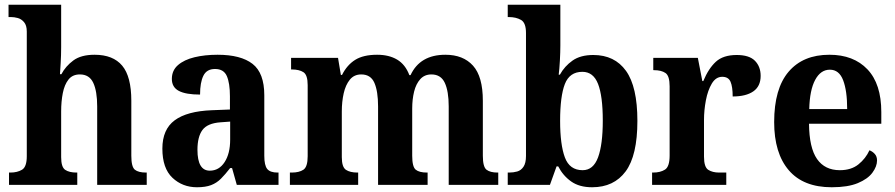

<svg xmlns="http://www.w3.org/2000/svg" viewBox="-20 -780 3777 810"><path d="M18 0V-52H24Q53 -52 73 -64Q93 -76 93 -121V-647Q93 -673 81.5 -686.5Q70 -700 55 -704Q40 -708 27 -708H16V-760H238V-581Q238 -547 236 -514.5Q234 -482 233 -467H239Q257 -501 289.5 -525Q322 -549 379 -549Q457 -549 495.5 -503Q534 -457 534 -355V-123Q534 -76 549 -64Q564 -52 596 -52H599V0H390V-331Q390 -395 373.5 -430.5Q357 -466 317 -466Q286 -466 269 -444.5Q252 -423 245 -387.5Q238 -352 238 -310V-117Q238 -75 255 -63.5Q272 -52 303 -52H306V0Z M811 10Q750 10 707.5 -30Q665 -70 665 -153Q665 -234 717 -272.5Q769 -311 874 -315L950 -318V-374Q950 -429 937 -459Q924 -489 887 -489Q852 -489 838 -460.5Q824 -432 824 -381Q764 -381 734.5 -396.5Q705 -412 705 -447Q705 -483 731 -505.5Q757 -528 800.5 -538.5Q844 -549 898 -549Q996 -549 1045.5 -510.5Q1095 -472 1095 -378V-123Q1095 -82 1107.5 -67Q1120 -52 1151 -52H1155V0H979L959 -71H951Q930 -44 912 -26Q894 -8 870.5 1Q847 10 811 10ZM865 -60Q904 -60 927.5 -96Q951 -132 951 -191V-267L910 -264Q855 -260 834 -231.5Q813 -203 813 -148Q813 -60 865 -60Z M1203 0V-52H1211Q1242 -52 1260 -64Q1278 -76 1278 -121V-421Q1278 -464 1260 -475.5Q1242 -487 1211 -487H1208V-536H1406L1418 -464H1423Q1444 -506 1478.5 -527.5Q1513 -549 1571 -549Q1621 -549 1655.5 -528.5Q1690 -508 1707 -463H1712Q1752 -549 1859 -549Q1934 -549 1975.5 -503Q2017 -457 2017 -355V-123Q2017 -76 2032.5 -64Q2048 -52 2079 -52H2082V0H1873V-331Q1873 -395 1856.5 -430.5Q1840 -466 1800 -466Q1771 -466 1753 -446Q1735 -426 1727 -393.5Q1719 -361 1719 -322V-123Q1719 -76 1734 -64Q1749 -52 1781 -52H1784V0H1575V-331Q1575 -395 1559.5 -430.5Q1544 -466 1504 -466Q1474 -466 1456 -444Q1438 -422 1430 -386.5Q1422 -351 1422 -310V-117Q1422 -75 1439.5 -63.5Q1457 -52 1488 -52H1491V0Z M2478 10Q2424 10 2389.5 -14.5Q2355 -39 2335 -78H2328L2300 0H2122V-52H2128Q2146 -52 2162 -56.5Q2178 -61 2188.5 -76.5Q2199 -92 2199 -122V-641Q2199 -684 2178 -696Q2157 -708 2127 -708H2122V-760H2344V-588Q2344 -561 2342 -524Q2340 -487 2337 -465H2342Q2362 -501 2395.5 -524.5Q2429 -548 2483 -548Q2573 -548 2621 -481Q2669 -414 2669 -270Q2669 -124 2619.5 -57Q2570 10 2478 10ZM2438 -62Q2483 -62 2503 -116Q2523 -170 2523 -271Q2523 -375 2503 -426Q2483 -477 2437 -477Q2383 -477 2363 -425.5Q2343 -374 2343 -270Q2343 -170 2363 -116Q2383 -62 2438 -62Z M2731 0V-52H2735Q2766 -52 2785.5 -64.5Q2805 -77 2805 -124V-416Q2805 -460 2787.5 -472Q2770 -484 2739 -484H2736V-536H2924L2943 -438H2947Q2969 -491 3000 -519.5Q3031 -548 3088 -548Q3141 -548 3165 -523.5Q3189 -499 3189 -460Q3189 -416 3158 -394.5Q3127 -373 3071 -373Q3071 -414 3062 -435Q3053 -456 3027 -456Q3000 -456 2983 -427.5Q2966 -399 2958 -357Q2950 -315 2950 -274V-119Q2950 -75 2968 -63.5Q2986 -52 3014 -52H3044V0Z M3489 10Q3369 10 3307.5 -62Q3246 -134 3246 -265Q3246 -406 3307 -477.5Q3368 -549 3479 -549Q3581 -549 3639.5 -487.5Q3698 -426 3698 -307V-258H3393Q3394 -156 3427 -109Q3460 -62 3523 -62Q3571 -62 3601.5 -86.5Q3632 -111 3648 -146Q3661 -141 3670.5 -130.5Q3680 -120 3680 -103Q3680 -78 3660.5 -51.5Q3641 -25 3599 -7.5Q3557 10 3489 10ZM3554 -320Q3554 -397 3537 -441.5Q3520 -486 3481 -486Q3442 -486 3419 -443Q3396 -400 3394 -320Z"/></svg>

Font: Noto Serif Lao SemiCondensed
Style: Bold
Weight: 700
Width: 4
Designer: Monotype Design Team
Foundry: Monotype Imaging Inc.
Version: Version 2.003; ttfautohint (v1.8.4.7-5d5b)